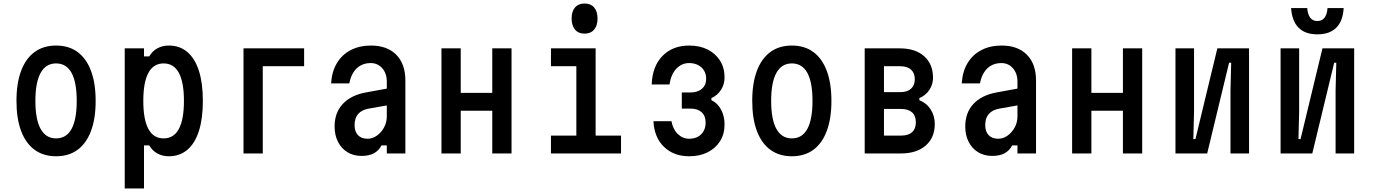

<svg xmlns="http://www.w3.org/2000/svg" viewBox="-20 -876 7840 1096"><path d="M300 16Q228 16 177.5 -21Q127 -58 100.5 -128.5Q74 -199 74 -300Q74 -401 100.5 -471.5Q127 -542 177.5 -579Q228 -616 300 -616Q373 -616 423 -579Q473 -542 499.5 -471.5Q526 -401 526 -300Q526 -199 499.5 -128.5Q473 -58 423 -21Q373 16 300 16ZM300 -86Q359 -86 388.5 -140Q418 -194 418 -300Q418 -406 388.5 -460Q359 -514 300 -514Q242 -514 212 -460Q182 -406 182 -300Q182 -194 212 -140Q242 -86 300 -86Z M692 200V-600H802V-554H832Q849 -584 878 -600Q907 -616 944 -616Q1006 -616 1049.5 -579Q1093 -542 1115.5 -471.5Q1138 -401 1138 -300Q1138 -199 1115.5 -128.5Q1093 -58 1049.5 -21Q1006 16 944 16Q907 16 878 0Q849 -16 832 -46H802V200ZM914 -86Q972 -86 1001 -140Q1030 -194 1030 -300Q1030 -406 1001 -460Q972 -514 914 -514Q856 -514 827 -460Q798 -406 798 -300Q798 -194 827 -140Q856 -86 914 -86Z M1370 0V-600H1716V-498H1480V0Z M2198 -372V-276L2085 -256Q2045 -249 2024.5 -225.5Q2004 -202 2004 -162Q2004 -125 2023.5 -104.5Q2043 -84 2078 -84Q2106 -84 2131 -101.5Q2156 -119 2172 -148Q2188 -177 2188 -212V-410Q2188 -457 2162 -486.5Q2136 -516 2096 -516Q2064 -516 2039 -502.5Q2014 -489 1997.5 -463Q1981 -437 1974 -400H1870Q1874 -467 1903 -515.5Q1932 -564 1982 -590Q2032 -616 2098 -616Q2190 -616 2242 -563.5Q2294 -511 2294 -416V0H2188V-46H2158Q2142 -16 2114.5 -1Q2087 14 2044 14Q1998 14 1963.5 -7Q1929 -28 1909.5 -66Q1890 -104 1890 -154Q1890 -232 1936 -282Q1982 -332 2067 -348Z M2500 0V-600H2610V-346H2790V-600H2900V0H2790V-244H2610V0Z M3125 -600H3380V-102H3525V0H3125V-102H3270V-498H3125ZM3317 -684Q3282 -684 3262.5 -707Q3243 -730 3243 -771Q3243 -811 3262.5 -833.5Q3282 -856 3317 -856Q3352 -856 3371.5 -833.5Q3391 -811 3391 -770Q3391 -730 3371.5 -707Q3352 -684 3317 -684Z M3914 16Q3826 16 3770.5 -37.5Q3715 -91 3710 -184H3813Q3821 -138 3849 -111Q3877 -84 3914 -84Q3943 -84 3964 -95.5Q3985 -107 3996.5 -128Q4008 -149 4008 -176Q4008 -214 3985.5 -235Q3963 -256 3923 -256H3872V-348H3919Q3962 -348 3986.5 -369Q4011 -390 4011 -426Q4011 -453 3999 -473Q3987 -493 3965 -504.5Q3943 -516 3914 -516Q3871 -516 3840.5 -483.5Q3810 -451 3802 -394H3700Q3704 -498 3762 -557Q3820 -616 3914 -616Q3975 -616 4020 -593Q4065 -570 4090.5 -529.5Q4116 -489 4116 -434Q4116 -395 4096 -363.5Q4076 -332 4041 -316V-304Q4076 -288 4096 -250.5Q4116 -213 4116 -166Q4116 -111 4090.5 -70.5Q4065 -30 4020 -7Q3975 16 3914 16Z M4500 16Q4428 16 4377.5 -21Q4327 -58 4300.5 -128.5Q4274 -199 4274 -300Q4274 -401 4300.5 -471.5Q4327 -542 4377.5 -579Q4428 -616 4500 -616Q4573 -616 4623 -579Q4673 -542 4699.5 -471.5Q4726 -401 4726 -300Q4726 -199 4699.5 -128.5Q4673 -58 4623 -21Q4573 16 4500 16ZM4500 -86Q4559 -86 4588.5 -140Q4618 -194 4618 -300Q4618 -406 4588.5 -460Q4559 -514 4500 -514Q4442 -514 4412 -460Q4382 -406 4382 -300Q4382 -194 4412 -140Q4442 -86 4500 -86Z M4916 0V-600H5116Q5205 -600 5255.5 -555Q5306 -510 5306 -432Q5306 -394 5285 -362.5Q5264 -331 5228 -316V-304Q5269 -288 5292.5 -251.5Q5316 -215 5316 -168Q5316 -90 5264 -45Q5212 0 5122 0ZM5026 -102H5124Q5165 -102 5186.5 -121.5Q5208 -141 5208 -178Q5208 -215 5186.5 -234.5Q5165 -254 5124 -254H5026ZM5026 -350H5118Q5159 -350 5180.5 -369.5Q5202 -389 5202 -424Q5202 -459 5180.5 -478.5Q5159 -498 5118 -498H5026Z M5798 -372V-276L5685 -256Q5645 -249 5624.5 -225.5Q5604 -202 5604 -162Q5604 -125 5623.5 -104.5Q5643 -84 5678 -84Q5706 -84 5731 -101.5Q5756 -119 5772 -148Q5788 -177 5788 -212V-410Q5788 -457 5762 -486.5Q5736 -516 5696 -516Q5664 -516 5639 -502.5Q5614 -489 5597.5 -463Q5581 -437 5574 -400H5470Q5474 -467 5503 -515.5Q5532 -564 5582 -590Q5632 -616 5698 -616Q5790 -616 5842 -563.5Q5894 -511 5894 -416V0H5788V-46H5758Q5742 -16 5714.5 -1Q5687 14 5644 14Q5598 14 5563.5 -7Q5529 -28 5509.5 -66Q5490 -104 5490 -154Q5490 -232 5536 -282Q5582 -332 5667 -348Z M6100 0V-600H6210V-346H6390V-600H6500V0H6390V-244H6210V0Z M6690 0V-600H6796V-240L6792 -82H6804L6929 -600H7110V0H7004V-360L7008 -518H6996L6871 0Z M7290 0V-600H7396V-240L7392 -82H7404L7529 -600H7710V0H7604V-360L7608 -518H7596L7471 0ZM7442 -830Q7445 -793 7459.5 -774.5Q7474 -756 7500 -756Q7526 -756 7540.5 -774.5Q7555 -793 7558 -830H7650Q7646 -756 7608 -718Q7570 -680 7500 -680Q7430 -680 7392.5 -718Q7355 -756 7350 -830Z"/></svg>

Font: Martian Mono Condensed
Style: Regular
Weight: 400
Width: 3
Designer: Roman Shamin
Foundry: Evil Martians
Version: Version 1.000